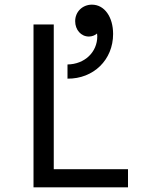

<svg xmlns="http://www.w3.org/2000/svg" viewBox="-20 -805 640 825"><path d="M124 0H530V-78H211V-700H124ZM270 -528V-467C382 -466 466 -548 466 -659C466 -732 429 -785 375 -785C335 -785 303 -755 303 -714C303 -677 328 -648 362 -648C375 -648 388 -653 397 -661C397 -657 398 -653 398 -649C398 -581 344 -529 270 -528Z"/></svg>

Font: CommitMono
Style: 400Regular
Weight: 400
Monospace: yes
Designer: Eigil Nikolajsen
Foundry: Eigil Nikolajsen
Version: Version 1.143